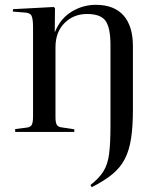

<svg xmlns="http://www.w3.org/2000/svg" viewBox="-20 -547 656 796"><path d="M377 -527Q453 -527 492 -483Q531 -439 531 -356V-91Q531 -23 523.5 26.5Q516 76 497.5 112Q479 148 445.5 175.5Q412 203 360 229L355 220Q391 192 409 163Q427 134 432.5 90Q438 46 438 -26V-360Q438 -431 418 -460Q398 -489 341 -489Q285 -489 247.5 -451.5Q210 -414 210 -351V-62Q210 -40 215 -30.5Q220 -21 235 -19L288 -11V0H43V-12L91 -18Q107 -20 112 -30Q117 -40 117 -66V-433Q117 -468 111 -481Q105 -494 83 -495L33 -499L34 -509L203 -518L208 -513L207 -415H208Q231 -471 277.5 -499Q324 -527 377 -527Z"/></svg>

Font: Literata 72pt
Style: Regular
Weight: 400
Designer: Latin by Veronika Burian and Jose Scaglione. Greek by Irene Vlachou. Cyrillic by Vera Evstafieva.
Foundry: TypeTogether
Version: Version 3.002